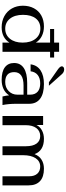

<svg xmlns="http://www.w3.org/2000/svg" viewBox="741 -1525 794 2316"><g transform="rotate(90 1138.0 -367.0)"><path d="M674 -574H605V0H494V-84Q466 -38 419 -14Q372 10 309 10Q234 10 174.5 -22.5Q115 -55 82 -113.5Q49 -172 49 -246Q49 -322 80 -379.5Q111 -437 167.5 -468.5Q224 -500 299 -500Q364 -500 415 -474.5Q466 -449 494 -402V-574H330V-623H494V-683H605V-623H674ZM494 -243Q494 -341 447.5 -399Q401 -457 323 -457Q246 -457 202.5 -401.5Q159 -346 159 -247Q159 -149 204.5 -91Q250 -33 326 -33Q402 -33 448 -90.5Q494 -148 494 -243Z M740 -140Q740 -217 801.5 -257.5Q863 -298 981 -298H1122V-333Q1122 -392 1087 -423.5Q1052 -455 986 -455Q923 -455 885 -425Q847 -395 840 -339H756Q766 -417 828 -458.5Q890 -500 994 -500Q1110 -500 1171 -454Q1232 -408 1232 -322V-162Q1232 -74 1247 0H1144Q1133 -44 1130 -80Q1100 -34 1052 -12Q1004 10 944 10Q843 10 791.5 -29Q740 -68 740 -140ZM1122 -180V-254H1012Q850 -254 850 -141Q850 -87 880.5 -60Q911 -33 969 -33Q1036 -33 1079 -75Q1122 -117 1122 -180ZM819 -667Q780 -694 780 -716Q780 -728 790 -736Q800 -744 816 -744Q851 -744 875 -716L1014 -560H972Z M1379 -490H1488V-410Q1508 -452 1553 -476Q1598 -500 1655 -500Q1727 -500 1773.5 -470.5Q1820 -441 1839 -387Q1862 -444 1907.5 -472Q1953 -500 2015 -500Q2114 -500 2165 -452.5Q2216 -405 2216 -316V0H2106V-325Q2106 -386 2074.5 -420.5Q2043 -455 1989 -455Q1925 -455 1888.5 -400Q1852 -345 1852 -247V0H1744V-283Q1744 -366 1712 -410.5Q1680 -455 1621 -455Q1560 -455 1525 -408.5Q1490 -362 1490 -279V0H1379Z"/></g></svg>

Font: Fahkwang Medium
Style: Regular
Weight: 500
Version: Version 1.000; ttfautohint (v1.6)